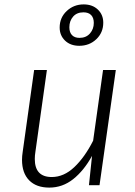

<svg xmlns="http://www.w3.org/2000/svg" viewBox="-20 -841 613 872"><path d="M80 -115Q80 -132 83 -151L135 -523H193L141 -153Q138 -135 138 -119Q138 -37 215 -37Q270 -37 317.5 -82Q365 -127 403 -202L448 -523H506L432 0H384L398 -133Q361 -66 312.5 -27.5Q264 11 204 11Q145 11 112.5 -22Q80 -55 80 -115ZM449 -738Q449 -693 417.5 -663Q386 -633 340 -633Q300 -633 275.5 -656.5Q251 -680 251 -716Q251 -761 283 -791Q315 -821 360 -821Q400 -821 424.5 -797.5Q449 -774 449 -738ZM295 -717Q295 -694 307 -681.5Q319 -669 341 -669Q371 -669 388.5 -689Q406 -709 406 -737Q406 -760 394 -772.5Q382 -785 359 -785Q329 -785 312 -765.5Q295 -746 295 -717Z"/></svg>

Font: FiraGO Light
Style: Italic
Weight: 300
Italic angle: -8°
Designer: bBox Type GmbH
Foundry: bBox Type GmbH
Version: Version 1.001